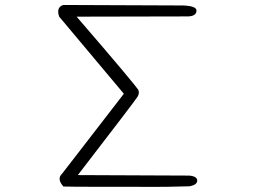

<svg xmlns="http://www.w3.org/2000/svg" viewBox="-20 -765 1040 772"><path d="M716 -743Q772 -741 770 -721Q769 -701 738 -699L288 -698Q409 -558 470.5 -484.5Q532 -411 536 -404Q542 -391 533 -376Q524 -361 293 -61L741 -59Q773 -56 773 -39Q773 -22 743 -16Q716 -15 655.5 -14Q595 -13 502 -14Q409 -14 342.5 -14Q276 -14 235 -15Q207 -46 230 -67L478 -388L218 -698Q205 -735 234 -745Z"/></svg>

Font: Yomogi
Style: Regular
Weight: 400
Designer: satsuyako
Foundry: satsuyako
Version: Version 3.100